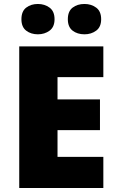

<svg xmlns="http://www.w3.org/2000/svg" viewBox="-20 -948 589 968"><path d="M501 0H77V-714H501V-559H270V-447H484V-292H270V-157H501ZM88 -851Q88 -891 112 -909.5Q136 -928 171 -928Q205 -928 230 -909.5Q255 -891 255 -851Q255 -812 230 -793.5Q205 -775 171 -775Q136 -775 112 -793.5Q88 -812 88 -851ZM322 -851Q322 -891 346 -909.5Q370 -928 406 -928Q440 -928 465 -909.5Q490 -891 490 -851Q490 -812 465 -793.5Q440 -775 406 -775Q370 -775 346 -793.5Q322 -812 322 -851Z"/></svg>

Font: Noto Sans Gurmukhi UI Black
Style: Regular
Weight: 900
Designer: Jelle Bosma - Monotype Design Team
Foundry: Monotype Imaging Inc.
Version: Version 2.004; ttfautohint (v1.8.4.7-5d5b)